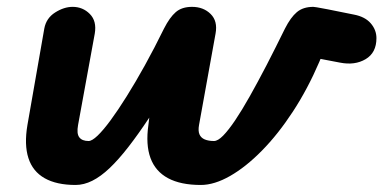

<svg xmlns="http://www.w3.org/2000/svg" viewBox="-20 -520 1090 546"><path d="M195 6Q141 6 107 -13.2Q73 -32.5 60.8 -70.5Q48.5 -108.5 58 -164.5L106 -439Q111.5 -468.5 136.8 -484.5Q162 -500.5 186.5 -500.5Q215.5 -500.5 235.5 -480.2Q255.5 -460 249.5 -424.5L202 -164.5Q197.5 -140 205.5 -129.5Q213.5 -119 232 -119Q241.5 -119 257.5 -134.2Q273.5 -149.5 294.5 -178Q315.5 -206.5 340.2 -246Q365 -285.5 392 -334.2Q419 -383 446.5 -439Q462.5 -470.5 479.8 -485.5Q497 -500.5 526 -500.5Q558.5 -500.5 579 -480.2Q599.5 -460 593 -424.5L546 -164.5Q543 -148 547.2 -138Q551.5 -128 562.2 -123.5Q573 -119 588.5 -119Q599.5 -119 614.5 -134.2Q629.5 -149.5 648.8 -178Q668 -206.5 690.2 -246Q712.5 -285.5 737.8 -334.2Q763 -383 790.5 -439Q806.5 -470.5 824.2 -485.5Q842 -500.5 871 -500.5Q873.5 -500.5 881 -499.2Q888.5 -498 912 -493.5Q935.5 -489 986.5 -478.5Q1018 -472.5 1034.2 -453.8Q1050.5 -435 1050.5 -411.5Q1050.5 -370 1019.8 -351.8Q989 -333.5 946.5 -342L891.5 -352.5L888 -344Q855 -267 813 -202.8Q771 -138.5 725 -91.8Q679 -45 634.2 -19.5Q589.5 6 551 6Q494 6 458 -13.2Q422 -32.5 408 -70.5Q394 -108.5 402 -164.5L404.5 -185.5Q373 -138 345 -102Q317 -66 291.8 -42Q266.5 -18 242.5 -6Q218.5 6 195 6Z"/></svg>

Font: Edu VIC WA NT Hand
Style: Regular
Weight: 400
Designer: Tina and Corey Anderson, Eben Sorkin, Mirko Velimirovic
Foundry: Google for Education
Version: Version 1.000